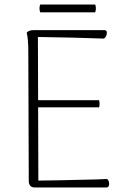

<svg xmlns="http://www.w3.org/2000/svg" viewBox="-20 -821 567 841"><path d="M458 -16Q458 0 447 0H130Q119 0 112.5 -7.5Q106 -15 106 -28L104 -592Q104 -651 97 -678Q107 -689 127 -689H438Q448 -689 448 -677Q448 -669 444 -661.5Q440 -654 434 -652Q300 -657 146 -659L147 -382H414Q416 -377 416 -366Q416 -356 414 -351H147L148 -30Q196 -30 401 -35Q433 -37 448 -37Q453 -35 455.5 -29Q458 -23 458 -16ZM397 -801Q400 -794 400 -784Q400 -776 397 -767H156Q153 -776 153 -784Q153 -794 156 -801Z"/></svg>

Font: Arima Madurai ExtraLight
Style: Regular
Weight: 275
Designer: Joana Correia and Natanael Gama
Foundry: NDISCOVER
Version: Version 1.019